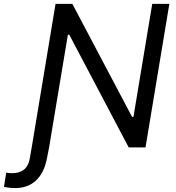

<svg xmlns="http://www.w3.org/2000/svg" viewBox="-111 -747 891 973"><path d="M49.7 0 39.8 56.8C29.5 113.6 -6 130.7 -52.6 130.7C-61.4 130.7 -71.4 129.3 -79.5 127.8L-90.9 200.3C-75.6 203.5 -55 206 -32.7 206C46.5 206 106.2 159.1 126.4 58.2L137.8 0L233 -571H240.1L541.2 0H626.4L747.2 -727.3H660.5L565.3 -154.8H558.2L255.7 -727.3H170.5Z"/></svg>

Font: Margiela Sans
Style: Italic
Weight: 400
Italic angle: -9.39999°
Designer: Stefan Endress, Andreas Faust
Version: Version 1.100;FEAKit 1.0